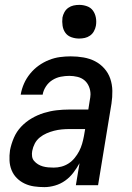

<svg xmlns="http://www.w3.org/2000/svg" viewBox="-20 -759 540 787"><path d="M162 8Q140 8 119.5 5Q99 2 81 -6.5Q63 -15 49 -29Q35 -43 27.5 -61.5Q20 -80 19 -101Q18 -122 21 -143Q26 -169 37 -194.5Q48 -220 67 -240Q86 -260 110 -274Q134 -288 160 -296Q186 -304 212 -307Q238 -310 264 -310H342L348 -348Q349 -354 350 -360Q351 -366 351 -372Q351 -389 344.5 -404.5Q338 -420 326 -430Q314 -440 297.5 -444Q281 -448 264 -448Q247 -448 229 -444.5Q211 -441 195 -431Q179 -421 168.5 -405Q158 -389 155 -372V-371H65V-372Q69 -395 78.5 -416.5Q88 -438 103.5 -457Q119 -476 138.5 -490Q158 -504 180.5 -513Q203 -522 225.5 -525Q248 -528 270 -528Q297 -528 322.5 -523.5Q348 -519 369.5 -508Q391 -497 407.5 -478.5Q424 -460 432 -436.5Q440 -413 440.5 -387Q441 -361 437 -335L382 0H291L306 -90Q295 -70 280.5 -51Q266 -32 247 -18.5Q228 -5 205.5 1.5Q183 8 162 8ZM200 -72Q216 -72 231.5 -76Q247 -80 261 -89Q275 -98 286 -111.5Q297 -125 304.5 -139.5Q312 -154 316.5 -169.5Q321 -185 324 -201L329 -230H264Q249 -230 233 -228.5Q217 -227 201.5 -223Q186 -219 171 -212.5Q156 -206 143 -195.5Q130 -185 122.5 -170.5Q115 -156 112 -140Q110 -129 111.5 -118Q113 -107 120 -99Q127 -91 136 -85.5Q145 -80 155.5 -77Q166 -74 177.5 -73Q189 -72 200 -72ZM304 -601Q288 -601 272.5 -606.5Q257 -612 248 -624.5Q239 -637 236.5 -653.5Q234 -670 236 -687Q238 -698 244 -709Q250 -720 260 -727Q270 -734 281.5 -736.5Q293 -739 305 -739Q321 -739 336.5 -733.5Q352 -728 361 -715.5Q370 -703 373 -686.5Q376 -670 373 -653Q371 -642 365 -631Q359 -620 349 -613Q339 -606 327.5 -603.5Q316 -601 304 -601Z"/></svg>

Font: Iosevka Term Curly Md Obl
Style: Regular
Weight: 500
Italic angle: -9°
Designer: Belleve Invis
Foundry: Belleve Invis
Version: Version 32.3.0